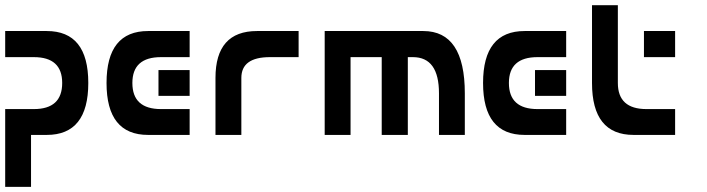

<svg xmlns="http://www.w3.org/2000/svg" viewBox="-20 -520 2723 740"><path d="M0 -400.4Q0 -375 0 -299.8Q0 -299.8 110.4 -299.8Q219.7 -299.8 219.7 -200.2Q219.7 -99.6 110.4 -99.6Q0 -99.6 0 -99.6Q0 -66.4 0 0Q0 0 160.2 0Q320.3 0 320.3 -200.2Q320.3 -400.4 160.2 -400.4Q0 -400.4 0 -400.4ZM0 0Q25.4 0 99.6 0Q99.6 49.8 99.6 200.2Q75.2 200.2 0 200.2Q0 150.4 0 0Z M710.9 -400.4Q710.9 -375 710.9 -299.8Q710.9 -299.8 600.6 -299.8Q490.2 -299.8 490.2 -200.2Q490.2 -99.6 600.6 -99.6Q710.9 -99.6 710.9 -99.6Q710.9 -66.4 710.9 0Q710.9 0 550.8 0Q390.6 0 390.6 -200.2Q390.6 -400.4 550.8 -400.4Q710.9 -400.4 710.9 -400.4ZM710.9 -250Q710.9 -225.6 710.9 -150.4Q680.7 -150.4 590.8 -150.4Q590.8 -174.8 590.8 -250Q621.1 -250 710.9 -250Z M910.2 0Q885.7 0 810.5 0Q810.5 -54.7 810.5 -219.7Q810.5 -400.4 970.7 -400.4Q1130.9 -400.4 1130.9 -400.4Q1130.9 -367.2 1130.9 -299.8Q1130.9 -299.8 1020.5 -299.8Q910.2 -299.8 910.2 -219.7Q910.2 -146.5 910.2 0Z M1331.1 0Q1306.6 0 1231.4 0Q1231.4 -99.6 1231.4 -400.4Q1256.8 -400.4 1331.1 -400.4Q1331.1 -299.8 1331.1 0ZM1231.4 -299.8Q1231.4 -325.2 1231.4 -400.4Q1274.4 -400.4 1282.2 -400.4Q1291 -400.4 1331.1 -400.4Q1551.8 -400.4 1551.8 -379.9Q1551.8 -360.4 1551.8 0Q1518.6 0 1451.2 0Q1451.2 0 1451.2 -112.3Q1451.2 -224.6 1451.2 -299.8Q1451.2 -299.8 1341.8 -299.8Q1231.4 -299.8 1231.4 -299.8ZM1331.1 -400.4Q1451.2 -400.4 1611.3 -400.4Q1771.5 -400.4 1771.5 -160.2Q1771.5 -40 1771.5 -80.1Q1771.5 -120.1 1771.5 0Q1738.3 0 1671.9 0Q1671.9 0 1671.9 0Q1671.9 0 1671.9 -59.6Q1671.9 -120.1 1671.9 -160.2Q1671.9 -299.8 1571.3 -299.8Q1470.7 -299.8 1451.2 -299.8Q1511.7 -299.8 1481.4 -299.8Q1451.2 -299.8 1451.2 -299.8Q1421.9 -325.2 1331.1 -400.4Z M2162.1 -400.4Q2162.1 -375 2162.1 -299.8Q2162.1 -299.8 2051.8 -299.8Q1941.4 -299.8 1941.4 -200.2Q1941.4 -99.6 2051.8 -99.6Q2162.1 -99.6 2162.1 -99.6Q2162.1 -66.4 2162.1 0Q2162.1 0 2002 0Q1841.8 0 1841.8 -200.2Q1841.8 -400.4 2002 -400.4Q2162.1 -400.4 2162.1 -400.4ZM2162.1 -250Q2162.1 -225.6 2162.1 -150.4Q2131.8 -150.4 2042 -150.4Q2042 -174.8 2042 -250Q2072.3 -250 2162.1 -250Z M2261.7 -500Q2261.7 -424.8 2261.7 -200.2Q2261.7 0 2421.9 0Q2582 0 2582 0Q2582 -33.2 2582 -99.6Q2582 -99.6 2471.7 -99.6Q2361.3 -99.6 2361.3 -200.2Q2361.3 -299.8 2361.3 -362.3Q2361.3 -424.8 2361.3 -500Q2328.1 -500 2261.7 -500ZM2461.9 -400.4Q2461.9 -375 2461.9 -299.8Q2492.2 -299.8 2582 -299.8Q2582 -325.2 2582 -400.4Q2551.8 -400.4 2461.9 -400.4Z"/></svg>

Font: Encounter VC
Style: Regular
Weight: 400
Designer: Silver Alicorn
Version: Version 1.0